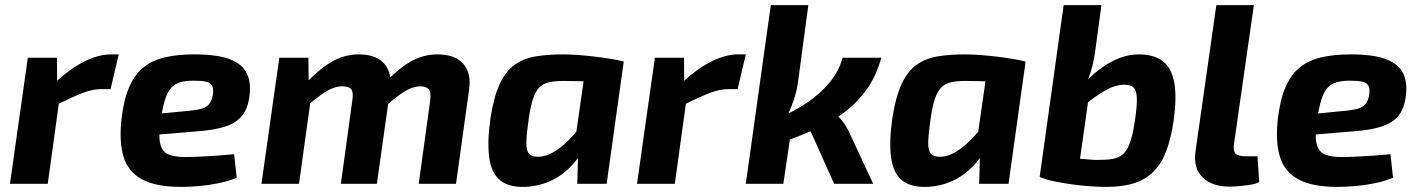

<svg xmlns="http://www.w3.org/2000/svg" viewBox="-20 -720 5554 752"><path d="M203 -494 204 -376 217 -362 167 0H19L89 -494ZM445 -507 413 -371H377Q342 -371 301.5 -355Q261 -339 200 -309L194 -395Q253 -450 309 -478.5Q365 -507 415 -507Z M741 -507Q832 -507 881.5 -487.5Q931 -468 948 -430Q965 -392 956 -336Q949 -290 925.5 -263.5Q902 -237 861 -224Q820 -211 757 -206L505 -185L516 -266L729 -287Q756 -290 773 -295.5Q790 -301 800 -313.5Q810 -326 814 -350Q817 -374 810 -385.5Q803 -397 785 -400.5Q767 -404 737 -404Q706 -404 685 -397.5Q664 -391 650 -375.5Q636 -360 627 -331.5Q618 -303 610 -258Q600 -193 607 -160Q614 -127 638 -116Q662 -105 705 -105Q729 -105 763 -106.5Q797 -108 832.5 -110.5Q868 -113 897 -116L907 -24Q877 -11 839 -3Q801 5 762 8.5Q723 12 689 12Q590 12 535.5 -18Q481 -48 463.5 -107.5Q446 -167 456 -255Q465 -331 486.5 -380Q508 -429 542.5 -456.5Q577 -484 626.5 -495.5Q676 -507 741 -507Z M1188 -494 1189 -380 1202 -366 1151 0H1004L1074 -494ZM1385 -507Q1454 -507 1485.5 -470Q1517 -433 1508 -367L1456 0H1315L1360 -327Q1365 -358 1356 -370Q1347 -382 1321 -382Q1303 -382 1283 -374.5Q1263 -367 1238 -349Q1213 -331 1177 -301L1159 -374Q1221 -443 1274 -475Q1327 -507 1385 -507ZM1693 -507Q1763 -507 1795 -469.5Q1827 -432 1817 -367L1766 0H1620L1665 -327Q1669 -360 1658.5 -371Q1648 -382 1626 -382Q1609 -382 1590 -374.5Q1571 -367 1546 -349.5Q1521 -332 1487 -301L1468 -374Q1530 -444 1582.5 -475.5Q1635 -507 1693 -507Z M2187 -507Q2213 -507 2245.5 -504.5Q2278 -502 2311.5 -498Q2345 -494 2374.5 -489Q2404 -484 2423 -479L2323 -400Q2283 -401 2249.5 -402Q2216 -403 2187 -403Q2154 -403 2131 -398Q2108 -393 2093 -378Q2078 -363 2068 -334Q2058 -305 2051 -256Q2042 -194 2041.5 -161.5Q2041 -129 2053 -117Q2065 -105 2091 -106Q2118 -107 2147.5 -124Q2177 -141 2206.5 -170.5Q2236 -200 2263 -237L2288 -189Q2268 -130 2231.5 -85.5Q2195 -41 2146 -16Q2097 9 2037 12Q1972 14 1938 -14.5Q1904 -43 1896 -104Q1888 -165 1901 -257Q1914 -342 1938 -392.5Q1962 -443 1997.5 -467.5Q2033 -492 2080.5 -499.5Q2128 -507 2187 -507ZM2278 -488 2423 -479 2356 0H2241L2244 -112L2226 -124Z M2659 -494 2660 -376 2673 -362 2623 0H2475L2545 -494ZM2901 -507 2869 -371H2833Q2798 -371 2757.5 -355Q2717 -339 2656 -309L2650 -395Q2709 -450 2765 -478.5Q2821 -507 2871 -507Z M3146 -700 3105 -395Q3100 -363 3090.5 -333Q3081 -303 3066 -271Q3068 -248 3071 -220Q3074 -192 3073 -169L3048 0H2901L2999 -700ZM3432 -494Q3410 -416 3368.5 -361.5Q3327 -307 3273 -270Q3219 -233 3160 -208Q3101 -183 3047 -163L3034 -261Q3090 -283 3141.5 -318Q3193 -353 3230 -398Q3267 -443 3280 -494ZM3239 -282Q3264 -266 3280 -245Q3296 -224 3306 -202L3400 0H3247L3138 -244Z M3761 -507Q3787 -507 3819.5 -504.5Q3852 -502 3885.5 -498Q3919 -494 3948.5 -489Q3978 -484 3997 -479L3897 -400Q3857 -401 3823.5 -402Q3790 -403 3761 -403Q3728 -403 3705 -398Q3682 -393 3667 -378Q3652 -363 3642 -334Q3632 -305 3625 -256Q3616 -194 3615.5 -161.5Q3615 -129 3627 -117Q3639 -105 3665 -106Q3692 -107 3721.5 -124Q3751 -141 3780.5 -170.5Q3810 -200 3837 -237L3862 -189Q3842 -130 3805.5 -85.5Q3769 -41 3720 -16Q3671 9 3611 12Q3546 14 3512 -14.5Q3478 -43 3470 -104Q3462 -165 3475 -257Q3488 -342 3512 -392.5Q3536 -443 3571.5 -467.5Q3607 -492 3654.5 -499.5Q3702 -507 3761 -507ZM3852 -488 3997 -479 3930 0H3815L3818 -112L3800 -124Z M4440 -507Q4499 -507 4533.5 -481Q4568 -455 4579 -397.5Q4590 -340 4576 -243Q4566 -177 4548 -129Q4530 -81 4499.5 -49.5Q4469 -18 4423.5 -3Q4378 12 4313 12Q4285 12 4249.5 9.5Q4214 7 4177.5 2Q4141 -3 4108 -10Q4075 -17 4052 -27L4159 -104Q4181 -101 4206.5 -98.5Q4232 -96 4255 -94.5Q4278 -93 4292 -94Q4327 -94 4349.5 -100.5Q4372 -107 4386 -124Q4400 -141 4409.5 -172.5Q4419 -204 4426 -254Q4434 -309 4432.5 -338Q4431 -367 4419.5 -377.5Q4408 -388 4383 -388Q4347 -388 4305 -363.5Q4263 -339 4215 -298L4193 -350Q4212 -379 4239.5 -407Q4267 -435 4299 -457.5Q4331 -480 4367 -493.5Q4403 -507 4440 -507ZM4294 -700 4272 -538Q4268 -502 4260.5 -470Q4253 -438 4240 -404L4252 -394L4199 -20L4052 -27L4146 -700Z M4891 -700 4813 -155Q4809 -129 4819.5 -118.5Q4830 -108 4860 -108H4905L4912 -7Q4900 0 4877.5 3.5Q4855 7 4833 9Q4811 11 4797 11Q4727 11 4690.5 -25Q4654 -61 4662 -124L4744 -700Z M5270 -507Q5361 -507 5410.5 -487.5Q5460 -468 5477 -430Q5494 -392 5485 -336Q5478 -290 5454.5 -263.5Q5431 -237 5390 -224Q5349 -211 5286 -206L5034 -185L5045 -266L5258 -287Q5285 -290 5302 -295.5Q5319 -301 5329 -313.5Q5339 -326 5343 -350Q5346 -374 5339 -385.5Q5332 -397 5314 -400.5Q5296 -404 5266 -404Q5235 -404 5214 -397.5Q5193 -391 5179 -375.5Q5165 -360 5156 -331.5Q5147 -303 5139 -258Q5129 -193 5136 -160Q5143 -127 5167 -116Q5191 -105 5234 -105Q5258 -105 5292 -106.5Q5326 -108 5361.5 -110.5Q5397 -113 5426 -116L5436 -24Q5406 -11 5368 -3Q5330 5 5291 8.5Q5252 12 5218 12Q5119 12 5064.5 -18Q5010 -48 4992.5 -107.5Q4975 -167 4985 -255Q4994 -331 5015.5 -380Q5037 -429 5071.5 -456.5Q5106 -484 5155.5 -495.5Q5205 -507 5270 -507Z"/></svg>

Font: Exo 2
Style: Bold Italic
Weight: 700
Italic angle: -8°
Designer: Natanael Gama
Foundry: Natanael Gama
Version: Version 2.010